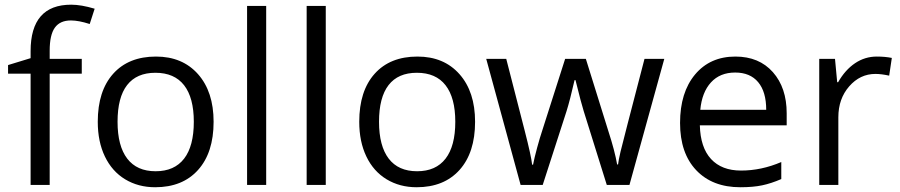

<svg xmlns="http://www.w3.org/2000/svg" viewBox="-20 -785 3820 815"><path d="M327.1 -472.2H190.9V0H109.9V-472.2H14.2V-508.8L109.9 -538.1V-567.9Q109.9 -765.1 282.2 -765.1Q324.7 -765.1 381.8 -748L360.8 -683.1Q314 -698.2 280.8 -698.2Q234.9 -698.2 212.9 -667.7Q190.9 -637.2 190.9 -569.8V-535.2H327.1Z M886.7 -268.1Q886.7 -137.2 820.8 -63.7Q754.9 9.8 638.7 9.8Q566.9 9.8 511.2 -23.9Q455.6 -57.6 425.3 -120.6Q395 -183.6 395 -268.1Q395 -398.9 460.4 -471.9Q525.9 -544.9 642.1 -544.9Q754.4 -544.9 820.6 -470.2Q886.7 -395.5 886.7 -268.1ZM479 -268.1Q479 -165.5 520 -111.8Q561 -58.1 640.6 -58.1Q720.2 -58.1 761.5 -111.6Q802.7 -165 802.7 -268.1Q802.7 -370.1 761.5 -423.1Q720.2 -476.1 639.6 -476.1Q560.1 -476.1 519.5 -423.8Q479 -371.6 479 -268.1Z M1109.9 0H1028.8V-759.8H1109.9Z M1362.8 0H1281.7V-759.8H1362.8Z M1996.6 -268.1Q1996.6 -137.2 1930.7 -63.7Q1864.7 9.8 1748.5 9.8Q1676.8 9.8 1621.1 -23.9Q1565.4 -57.6 1535.2 -120.6Q1504.9 -183.6 1504.9 -268.1Q1504.9 -398.9 1570.3 -471.9Q1635.7 -544.9 1752 -544.9Q1864.3 -544.9 1930.4 -470.2Q1996.6 -395.5 1996.6 -268.1ZM1588.9 -268.1Q1588.9 -165.5 1629.9 -111.8Q1670.9 -58.1 1750.5 -58.1Q1830.1 -58.1 1871.3 -111.6Q1912.6 -165 1912.6 -268.1Q1912.6 -370.1 1871.3 -423.1Q1830.1 -476.1 1749.5 -476.1Q1669.9 -476.1 1629.4 -423.8Q1588.9 -371.6 1588.9 -268.1Z M2555.7 0 2457.5 -314Q2448.2 -342.8 2422.9 -444.8H2418.9Q2399.4 -359.4 2384.8 -313L2283.7 0H2189.9L2043.9 -535.2H2128.9Q2180.7 -333.5 2207.8 -228Q2234.9 -122.6 2238.8 -85.9H2242.7Q2248 -113.8 2260 -158Q2272 -202.1 2280.8 -228L2378.9 -535.2H2466.8L2562.5 -228Q2589.8 -144 2599.6 -86.9H2603.5Q2605.5 -104.5 2614 -141.1Q2622.6 -177.7 2715.8 -535.2H2799.8L2651.9 0Z M3122.6 9.8Q3003.9 9.8 2935.3 -62.5Q2866.7 -134.8 2866.7 -263.2Q2866.7 -392.6 2930.4 -468.8Q2994.1 -544.9 3101.6 -544.9Q3202.1 -544.9 3260.7 -478.8Q3319.3 -412.6 3319.3 -304.2V-252.9H2950.7Q2953.1 -158.7 2998.3 -109.9Q3043.5 -61 3125.5 -61Q3211.9 -61 3296.4 -97.2V-24.9Q3253.4 -6.3 3215.1 1.7Q3176.8 9.8 3122.6 9.8ZM3100.6 -477.1Q3036.1 -477.1 2997.8 -435.1Q2959.5 -393.1 2952.6 -318.8H3232.4Q3232.4 -395.5 3198.2 -436.3Q3164.1 -477.1 3100.6 -477.1Z M3701.7 -544.9Q3737.3 -544.9 3765.6 -539.1L3754.4 -463.9Q3721.2 -471.2 3695.8 -471.2Q3630.9 -471.2 3584.7 -418.5Q3538.6 -365.7 3538.6 -287.1V0H3457.5V-535.2H3524.4L3533.7 -436H3537.6Q3567.4 -488.3 3609.4 -516.6Q3651.4 -544.9 3701.7 -544.9Z"/></svg>

Font: f04293028
Style: Regular
Weight: 400
Foundry: Ascender Corporation
Version: Version 1.10